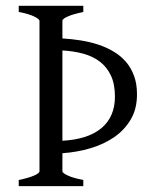

<svg xmlns="http://www.w3.org/2000/svg" viewBox="-20 -635 532 655"><path d="M372.1 -305.7Q372.1 -348.1 358.4 -377.2Q344.7 -406.2 320.8 -424.6Q296.9 -442.9 263.9 -451.9Q231 -460.9 192.9 -462.9V-154.8Q280.8 -159.7 326.4 -198.2Q372.1 -236.8 372.1 -305.7ZM43.9 0V-21Q77.1 -27.8 95.9 -35.9Q114.7 -43.9 114.7 -50.8V-564Q114.7 -569.8 96.9 -578.6Q79.1 -587.4 43.9 -594.2V-615.2H264.2V-594.2Q231 -587.4 211.9 -579.1Q192.9 -570.8 192.9 -564V-503.9Q224.6 -502 255.6 -497.1Q286.6 -492.2 314.9 -482.9Q343.3 -473.6 367.4 -459.2Q391.6 -444.8 409.2 -424.6Q426.8 -404.3 437 -377Q447.3 -349.6 447.3 -314.9Q447.8 -265.1 426.8 -228.8Q405.8 -192.4 370.4 -167.7Q335 -143.1 288.8 -129.4Q242.7 -115.7 192.9 -112.3V-50.8Q192.9 -44.9 210.9 -36.4Q229 -27.8 264.2 -21V0Z"/></svg>

Font: Noto Serif Devanagari
Style: Bold
Weight: 700
Designer: Monotype Design Team
Foundry: Monotype Imaging Inc.
Version: Version 1.01